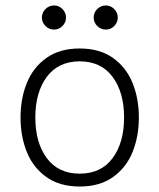

<svg xmlns="http://www.w3.org/2000/svg" viewBox="-20 -672 582 701"><path d="M55 -243Q55 -312 78 -369Q101 -426 149.5 -460.5Q198 -495 271 -495Q344 -495 392.5 -460.5Q441 -426 464 -369Q487 -312 487 -243Q487 -174 464 -117Q441 -60 392.5 -25.5Q344 9 271 9Q198 9 149.5 -25.5Q101 -60 78 -117Q55 -174 55 -243ZM433 -243Q433 -335 391 -391.5Q349 -448 271 -448Q193 -448 151 -391.5Q109 -335 109 -243Q109 -151 151 -94.5Q193 -38 271 -38Q349 -38 391 -94.5Q433 -151 433 -243ZM133 -608Q133 -626 146 -639Q159 -652 178 -652Q195 -652 208 -639Q221 -626 221 -608Q221 -590 208 -577Q195 -564 178 -564Q159 -564 146 -577Q133 -590 133 -608ZM322 -608Q322 -626 335 -639Q348 -652 367 -652Q384 -652 397 -639Q410 -626 410 -608Q410 -590 397 -577Q384 -564 367 -564Q348 -564 335 -577Q322 -590 322 -608Z"/></svg>

Font: Niramit ExtraLight
Style: Regular
Weight: 200
Designer: Katatrad Aksorn Co.,Ltd.
Foundry: Cadson Demak Co.,Ltd.
Version: Version 1.000; ttfautohint (v1.6)